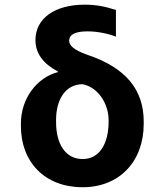

<svg xmlns="http://www.w3.org/2000/svg" viewBox="-20 -780 694 810"><path d="M129.6 -610.8C129.6 -554.7 162.3 -511 223.7 -478.7L224.8 -475.9C136 -453.5 67.8 -364 68.2 -258.5V-248.6C67.8 -96.9 168.7 9.9 328.5 9.9C485.4 9.9 586.3 -100.5 586.3 -257.1V-267C586.3 -402 510.3 -494.7 348 -549C288.7 -570 271.7 -589.5 271.7 -608.7C271.7 -633.5 296.5 -647.7 349.4 -647.7C394.2 -647.7 440.7 -636.7 469.1 -625.4V-737.9C422.6 -753.2 383.5 -760.3 337.7 -760.3C209.5 -760.3 129.3 -701.3 129.6 -610.8ZM216.6 -273.8C216.3 -359.4 256 -424.7 328.5 -424.7C392.8 -412.3 437.9 -343.8 438.2 -273.8V-265.6C437.9 -174.4 400.2 -109 328.5 -109C255 -109 216.3 -174.7 216.6 -265.6Z"/></svg>

Font: Karasuma Gothic
Style: Bold
Weight: 700
Designer: Rasmus Andersson / Ryoko Nishizuka
Foundry: Genbu
Version: Version 1.00